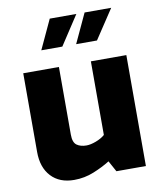

<svg xmlns="http://www.w3.org/2000/svg" viewBox="-86 -842 771 917"><g transform="rotate(-10 299.0 -383.5)"><path d="M200 6Q129 6 88.5 -37.5Q48 -81 48 -156V-538H221V-210Q221 -172 239 -159Q257 -146 286 -146Q306 -146 332.5 -156Q359 -166 376 -181V-538H548V0H405L376 -53Q341 -31 295.5 -12.5Q250 6 200 6ZM321 -631 387 -773H516L422 -631ZM152 -631 218 -773H347L254 -631Z"/></g></svg>

Font: Exo Thin ExtraBold
Style: Regular
Weight: 800
Version: Version 2.000